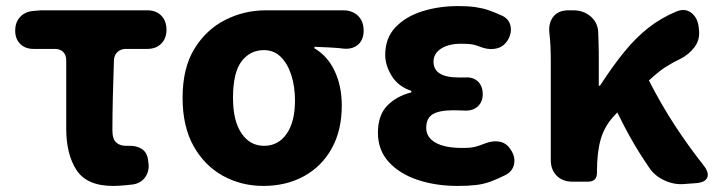

<svg xmlns="http://www.w3.org/2000/svg" viewBox="-20 -598 2375 632"><path d="M352 14Q266 14 232 -38Q198 -90 198 -175V-400Q198 -417 188 -427Q178 -437 161 -437H90Q63 -437 46.5 -453.5Q30 -470 30 -497Q30 -525 46.5 -542.5Q63 -560 90 -562L113 -564H465Q494 -564 511 -546.5Q528 -529 528 -500Q528 -472 511 -454.5Q494 -437 465 -437H394Q378 -437 367 -427Q356 -417 355 -400Q353 -336 351.5 -279Q350 -222 350 -169Q350 -140 362.5 -129Q375 -118 394 -118Q400 -118 401.5 -118Q403 -118 404 -118Q428 -119 445.5 -108.5Q463 -98 467 -74L468 -66Q473 -38 459.5 -17Q446 4 419 9Q414 10 391 12Q368 14 352 14Z M847 14Q774 14 713.5 -19.5Q653 -53 617 -117.5Q581 -182 581 -276Q581 -374 620 -437.5Q659 -501 721.5 -532.5Q784 -564 854 -564H1110Q1140 -564 1158.5 -546Q1177 -528 1177 -497Q1177 -467 1158.5 -451Q1140 -435 1110 -438Q1095 -440 1085 -440.5Q1075 -441 1060 -442Q1045 -443 1015 -444V-439Q1058 -414 1081.5 -364.5Q1105 -315 1105 -250Q1105 -169 1072 -109.5Q1039 -50 980.5 -18Q922 14 847 14ZM849 -118Q896 -118 923.5 -157.5Q951 -197 951 -267Q951 -313 939 -350.5Q927 -388 904.5 -410.5Q882 -433 849 -433Q803 -433 775 -396Q747 -359 747 -276Q747 -200 775 -159Q803 -118 849 -118Z M1486 14Q1414 14 1354.5 -6Q1295 -26 1259.5 -65Q1224 -104 1224 -161Q1224 -218 1254 -249.5Q1284 -281 1334 -294V-299Q1291 -313 1269.5 -348Q1248 -383 1248 -417Q1248 -473 1282 -508.5Q1316 -544 1370.5 -561Q1425 -578 1488 -578Q1522 -578 1545.5 -574.5Q1569 -571 1588 -564.5Q1607 -558 1629 -548Q1654 -538 1660 -514.5Q1666 -491 1652 -467Q1639 -445 1616.5 -439Q1594 -433 1569 -441Q1557 -445 1549 -448Q1541 -451 1530 -452.5Q1519 -454 1497 -454Q1457 -454 1432 -438Q1407 -422 1407 -395Q1407 -343 1490 -343Q1498 -343 1503.5 -343Q1509 -343 1511 -343Q1537 -345 1553 -330Q1569 -315 1569 -288Q1569 -263 1553 -248Q1537 -233 1511 -234Q1507 -234 1494 -234.5Q1481 -235 1472 -235Q1426 -235 1404.5 -222Q1383 -209 1383 -177Q1383 -146 1413.5 -128.5Q1444 -111 1502 -111Q1529 -111 1543 -114.5Q1557 -118 1577 -126Q1603 -136 1625.5 -131.5Q1648 -127 1662 -104Q1677 -81 1672 -57Q1667 -33 1642 -21Q1616 -8 1594 0Q1572 8 1547 11Q1522 14 1486 14Z M2229 8Q2197 10 2165.5 -5Q2134 -20 2117 -46Q2100 -71 2085.5 -94Q2071 -117 2053.5 -148Q2036 -179 2012 -228L2001 -216Q1970 -183 1957.5 -140Q1945 -97 1945 -34V-29Q1945 0 1915 0H1864Q1832 0 1812.5 -19.5Q1793 -39 1793 -71V-392Q1793 -426 1792 -445.5Q1791 -465 1788 -494Q1786 -525 1802.5 -544.5Q1819 -564 1851 -564H1868Q1900 -564 1923.5 -544.5Q1947 -525 1949 -494Q1949 -487 1950 -464.5Q1951 -442 1951 -425V-316H1955Q1997 -381 2035.5 -428Q2074 -475 2115 -507Q2156 -539 2206 -560Q2235 -572 2256 -555.5Q2277 -539 2280 -507L2281 -498Q2284 -466 2265.5 -442Q2247 -418 2219 -404Q2192 -391 2169.5 -376.5Q2147 -362 2116 -333Q2157 -253 2201.5 -185Q2246 -117 2295 -55Q2315 -30 2308 -13.5Q2301 3 2269 5Z"/></svg>

Font: Chiron GoRound TC EB
Style: Regular
Weight: 700
Designer: Ryoko NISHIZUKA 西塚涼子 (kana, bopomofo & ideographs); Paul D. Hunt (Latin, Greek & Cyrillic); Sandoll Communications 산돌커뮤니
Foundry: Adobe
Version: Version 1.000;hotconv 1.1.1;makeotfexe 2.6.0